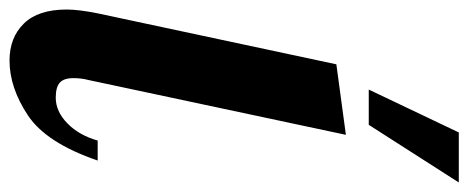

<svg xmlns="http://www.w3.org/2000/svg" viewBox="-318 -667 983 403"><g transform="rotate(90 173.5 -465.5)"><path d="M250 -937H355L234 -748H160ZM-8 -114Q-8 -139 0 -179L107 -680L255 -700L140 -160Q136 -145 136 -128Q136 -108 145.5 -99.5Q155 -91 177 -91Q206 -91 231 -115.5Q256 -140 267 -179H309Q272 -71 214 -32.5Q156 6 99 6Q51 6 21.5 -24Q-8 -54 -8 -114Z"/></g></svg>

Font: Lobster
Style: Regular
Weight: 400
Designer: Impallari Type
Foundry: Impallari Type
Version: Version 2.100